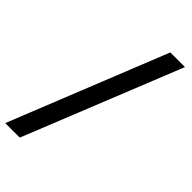

<svg xmlns="http://www.w3.org/2000/svg" viewBox="-347 -766 1047 1047"><g transform="rotate(45 176.5 -242.5)"><path d="M295 -697H408L43 212H-69Z"/></g></svg>

Font: Hanken Grotesk Black
Style: Regular
Weight: 900
Designer: Alfredo Marco Pradil
Foundry: Hanken Design Co.
Version: Version 3.014